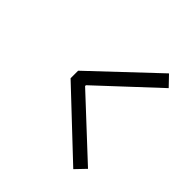

<svg xmlns="http://www.w3.org/2000/svg" viewBox="-193 -902 1054 1054"><g transform="rotate(45 333.5 -375.5)"><path d="M253.3 -371.7 585.9 -61.8 529.9 -3.3 166.7 -345.7V-404.3L529.9 -746.7L585.9 -688.2L253.3 -378.3Z"/></g></svg>

Font: TypoPRO Monoid
Style: Regular
Weight: 400
Width: 4
Monospace: yes
Designer: Andreas Larsen (@larsenwork)
Version: Version 0.61